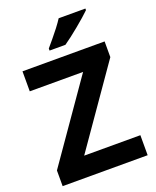

<svg xmlns="http://www.w3.org/2000/svg" viewBox="-168 -1030 915 1127"><g transform="rotate(-20 289.5 -467.0)"><path d="M555 0H24V-98L366 -589H33V-714H546V-616L204 -125H555ZM506 -924Q492 -910 469 -890Q446 -870 419.5 -848Q393 -826 367.5 -806.5Q342 -787 323 -774H224V-787Q240 -806 261.5 -831.5Q283 -857 304 -884.5Q325 -912 339 -934H506Z"/></g></svg>

Font: Noto Sans Bamum
Style: Regular
Weight: 400
Designer: Monotype Design Team
Foundry: Monotype Imaging Inc.
Version: Version 2.001